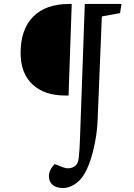

<svg xmlns="http://www.w3.org/2000/svg" viewBox="-20 -720 676 969"><path d="M377 80Q380 50 381.5 28Q383 6 384 -29L408 -700H593L586 -654L494 -637L473 -122Q471 -61 459.5 -1.5Q448 58 430 106.5Q412 155 388 183Q369 205 344.5 217Q320 229 299 229Q264 229 245.5 213Q227 197 227 169Q227 137 256 108L300 125Q327 135 350.5 123Q374 111 377 80ZM326 -238H308Q205 -238 144.5 -293.5Q84 -349 84 -453Q84 -572 147.5 -636Q211 -700 329 -700H342Z"/></svg>

Font: Literata 7pt
Style: Italic
Weight: 400
Italic angle: -2°
Designer: Latin by Veronika Burian and Jose Scaglione. Greek by Irene Vlachou. Cyrillic by Vera Evstafieva
Foundry: TypeTogether
Version: Version 3.002